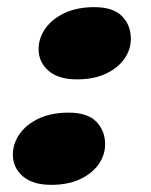

<svg xmlns="http://www.w3.org/2000/svg" viewBox="-20 -506 422 537"><path d="M123.5 11Q71.5 11 43.8 -13Q16 -37 16 -73.5Q16 -104.5 34.8 -131.2Q53.5 -158 88.5 -174.5Q123.5 -191 172 -191Q224.5 -191 249.2 -165.8Q274 -140.5 274 -102.5Q274 -72.5 255.8 -46.5Q237.5 -20.5 203.8 -4.8Q170 11 123.5 11ZM195.5 -284Q143.5 -284 115.8 -308Q88 -332 88 -368.5Q88 -399.5 106.8 -426.2Q125.5 -453 160.5 -469.5Q195.5 -486 244 -486Q296.5 -486 321.2 -460.8Q346 -435.5 346 -397.5Q346 -367.5 327.8 -341.5Q309.5 -315.5 275.8 -299.8Q242 -284 195.5 -284Z"/></svg>

Font: Fraunces
Style: Italic
Weight: 900
Italic angle: -16°
Version: Version 1.000;[0bf87f6ff]